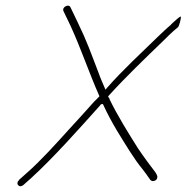

<svg xmlns="http://www.w3.org/2000/svg" viewBox="-20 -667 649 668"><path d="M41 -32C39 -25 45 -19 51 -19C54 -19 59 -21 61 -23L89 -48C166 -118 259 -223 328 -300C328 -300 330 -305 335 -305H338L339 -303C353 -272 369 -243 386 -214C415 -167 446 -114 477 -77C486 -65 495 -53 503 -41C505 -39 508 -37 512 -37C520 -37 526 -42 527 -48C528 -53 527 -56 526 -57V-58L521 -67C502 -92 483 -117 460 -151C428 -202 389 -264 361 -322V-323C361 -326 357 -328 356 -331L359 -335C419 -401 484 -463 545 -522C564 -541 580 -557 600 -573C603 -577 611 -603 609 -610L606 -608H605C599 -604 594 -599 586 -592L575 -582V-581C559 -568 545 -554 528 -538C471 -482 408 -425 352 -361L347 -355C338 -376 329 -396 322 -416C295 -486 283 -522 250 -590L225 -642C219 -655 194 -642 201 -628L226 -576C265 -490 288 -418 326 -332C321 -326 314 -320 308 -314C280 -282 251 -251 222 -219C174 -166 121 -107 74 -66L46 -41V-40C44 -38 42 -36 41 -32ZM61 -23 62 -24ZM308 -314Z"/></svg>

Font: Stray Cat
Style: LtObl
Weight: 300
Version: Version 1.0